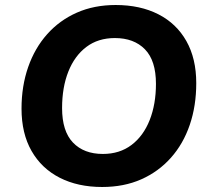

<svg xmlns="http://www.w3.org/2000/svg" viewBox="-20 -736 836 767"><path d="M388 11Q291 11 218.5 -26Q146 -63 106 -133Q66 -203 66 -302Q66 -392 92.5 -468Q119 -544 168.5 -599.5Q218 -655 287 -685.5Q356 -716 442 -716Q540 -716 612.5 -679Q685 -642 724.5 -572Q764 -502 764 -404Q764 -313 738 -237Q712 -161 662.5 -105.5Q613 -50 544 -19.5Q475 11 388 11ZM391 -121Q458 -121 505.5 -157Q553 -193 578 -256.5Q603 -320 603 -401Q603 -494 559 -539Q515 -584 439 -584Q372 -584 325 -548.5Q278 -513 253 -450Q228 -387 228 -304Q228 -212 271.5 -166.5Q315 -121 391 -121Z"/></svg>

Font: Nunito Sans 12pt ExtraLight 12pt ExtraBold
Style: Italic
Weight: 800
Italic angle: -9°
Version: Version 3.101;gftools[0.9.27]